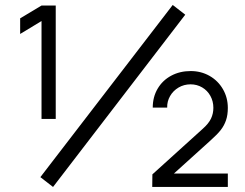

<svg xmlns="http://www.w3.org/2000/svg" viewBox="-20 -742 974 762"><path d="M144.8 -658.5 60 -607.2V-669.2L144.8 -720H201.2V-270H144.8ZM140.2 -39 665.5 -722.3 715.2 -683.7 190.5 0ZM584.8 -50 784.5 -230.7Q808.2 -251.7 817.5 -271.5Q826.8 -291.3 826.8 -314Q826.8 -340 815 -361.4Q803.2 -382.8 782.3 -395.1Q761.5 -407.3 736.2 -407.3Q710.2 -407.3 688.6 -394.6Q667 -381.8 654.9 -360.6Q642.8 -339.3 643.5 -315H586.2Q586.2 -357 605.6 -390Q625 -423 659.3 -441.5Q693.7 -460 736.8 -460Q778 -460 811.8 -440.8Q845.5 -421.5 864.8 -388Q884.2 -354.5 884.2 -313.7Q884.2 -285.5 876.9 -264.5Q869.7 -243.5 856.2 -226.2Q842.7 -208.8 817.5 -186.5L815.2 -184.3L641.2 -27L630.8 -53.3H884.2V0H584.2Z"/></svg>

Font: Tap Sans
Style: Regular
Weight: 400
Designer: Tap Payments
Foundry: Tap Payments
Version: Version 1.001;Glyphs 3.1.2 (3151)